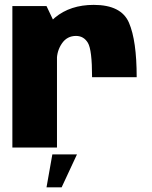

<svg xmlns="http://www.w3.org/2000/svg" viewBox="-20 -620 637 807"><path d="M367 -295.5H554.5Q554.5 -449 522.2 -524.2Q490 -599.5 374 -599.5Q275.5 -599.5 211.2 -546.2Q147 -493 147 -401L219 -368Q219 -406.5 240.5 -437.8Q262 -469 299.5 -469Q332 -469 349.5 -439.8Q367 -410.5 367 -295.5ZM32 0H219.5V-502L175.5 -594.5H32ZM175.5 167.5H239L303.5 29H200Z"/></svg>

Font: Anybody SemiCondensed ExtraBold
Style: Regular
Weight: 800
Width: 4
Version: Version 1.113;gftools[0.9.25]